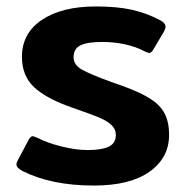

<svg xmlns="http://www.w3.org/2000/svg" viewBox="-20 -560 574 595"><path d="M50 -30Q31 -40 31 -50Q31 -56 35 -63L70 -129Q76 -138 81 -138Q84 -138 98 -132Q127 -117 171 -106Q215 -95 252 -95Q295 -95 317 -105.5Q339 -116 339 -142Q339 -160 325 -173Q311 -186 285.5 -196.5Q260 -207 205 -226Q124 -254 86 -289.5Q48 -325 48 -384Q48 -457 110 -498.5Q172 -540 277 -540Q342 -540 387.5 -530Q433 -520 475 -498Q493 -489 493 -477Q493 -472 488 -462L456 -408Q449 -396 443 -396Q438 -396 428 -401Q402 -415 368 -422.5Q334 -430 297 -430Q251 -430 229.5 -419.5Q208 -409 208 -383Q208 -359 233.5 -344.5Q259 -330 322 -307L359 -294Q414 -274 445 -254.5Q476 -235 490 -208.5Q504 -182 504 -142Q504 -71 443.5 -28Q383 15 271 15Q139 15 50 -30Z"/></svg>

Font: Mitr Medium
Style: Regular
Weight: 500
Designer: Thanarat Vachiruckul
Foundry: Cadson Demak
Version: Version 1.002